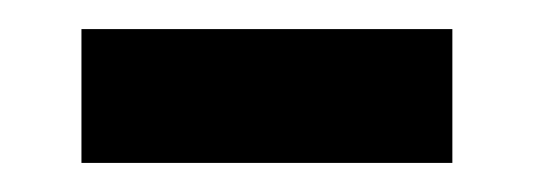

<svg xmlns="http://www.w3.org/2000/svg" viewBox="-20 -358 368 132"><path d="M36 -246V-338H291V-246Z"/></svg>

Font: Georama ExtraCondensed Thin Medium
Style: Regular
Weight: 500
Version: Version 1.001